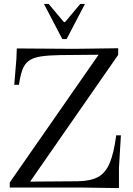

<svg xmlns="http://www.w3.org/2000/svg" viewBox="-20 -960 679 983"><path d="M589 3 383 0H30V-26L503 -706L516 -680L289 -678Q228 -677 189 -671Q150 -665 128 -649Q106 -633 95 -603.5Q84 -574 77 -526H53L64 -659L66 -712L361 -710L585 -713V-679L116 -4L103 -30L378 -32Q443 -33 481.5 -53.5Q520 -74 541.5 -125Q563 -176 575 -267H599L589 -100ZM299 -760 205 -940H229L307 -847H313L391 -940H415L321 -760Z"/></svg>

Font: Baskervville
Style: Regular
Weight: 400
Designer: Alexis Faudot, Rémi Forte, Morgane Pierson, Rafael Ribas, Tanguy Vanlaeys, Rosalie Wagner, Thomas Huot-Marchand
Foundry: ANRT
Version: Version 1.100